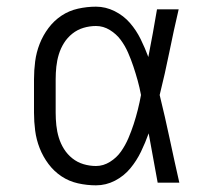

<svg xmlns="http://www.w3.org/2000/svg" viewBox="-20 -548 640 576"><path d="M268 8Q241 8 214 2Q187 -4 164.5 -19Q142 -34 125.5 -56Q109 -78 99 -103.5Q89 -129 85.5 -156Q82 -183 82 -210V-310Q82 -337 85.5 -364Q89 -391 99 -416.5Q109 -442 125.5 -464Q142 -486 164.5 -501Q187 -516 214 -522Q241 -528 268 -528Q297 -528 324 -514.5Q351 -501 370 -479Q389 -457 402 -430.5Q415 -404 425 -377Q432 -413 438.5 -448.5Q445 -484 451 -520H516Q501 -456 488 -391.5Q475 -327 459 -263Q475 -198 489 -132Q503 -66 518 0H453Q446 -37 439.5 -74Q433 -111 426 -148Q416 -120 403 -93Q390 -66 371 -43Q352 -20 325 -6Q298 8 268 8ZM268 -50Q290 -50 310 -62.5Q330 -75 343 -93.5Q356 -112 365 -133Q374 -154 381 -175.5Q388 -197 393.5 -219Q399 -241 403 -263Q399 -285 393 -306.5Q387 -328 380 -349Q373 -370 364 -390.5Q355 -411 342 -428.5Q329 -446 309.5 -458Q290 -470 268 -470Q249 -470 230.5 -464.5Q212 -459 197 -447Q182 -435 172 -419Q162 -403 156.5 -385Q151 -367 149 -348Q147 -329 147 -310V-210Q147 -191 149 -172Q151 -153 156.5 -135Q162 -117 172 -101Q182 -85 197 -73Q212 -61 230.5 -55.5Q249 -50 268 -50Z"/></svg>

Font: Iosevka Etoile Light
Style: Regular
Weight: 300
Designer: Belleve Invis
Foundry: Belleve Invis
Version: Version 25.0.1; ttfautohint (v1.8.4)